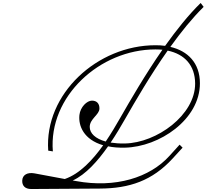

<svg xmlns="http://www.w3.org/2000/svg" viewBox="-20 -1265 1384 1286"><path d="M189 1 649 -2C848 -3 1000 -55 1136 -203L1203 -276L1183 -296L1115 -221C983 -75 753 -4 491 -52L467 -56C555 -96 636 -188 704 -285C736 -278 774 -275 817 -276C1047 -281 1319 -464 1319 -707C1319 -844 1237 -924 1121 -951C1192 -1050 1267 -1143 1344 -1219L1324 -1245C1242 -1165 1161 -1063 1086 -958C1065 -961 1044 -962 1021 -962C632 -962 276 -636 303 -256L334 -251C304 -619 649 -934 1021 -934C1037 -934 1053 -933 1068 -932C952 -765 852 -592 785 -475C758 -428 726 -373 688 -317C619 -336 581 -372 581 -415C581 -469 645 -496 646 -537C647 -570 629 -591 596 -591C562 -591 518 -548 512 -495C504 -422 541 -330 671 -292C601 -194 515 -101 414 -66L210 -104C164 -112 131 -94 129 -57C127 -22 147 1 189 1ZM721 -310C758 -365 790 -419 816 -465C887 -589 988 -763 1103 -926C1218 -902 1286 -826 1287 -706C1288 -495 1030 -308 817 -304C781 -303 749 -306 721 -310Z"/></svg>

Font: Louise
Style: Regular
Weight: 400
Designer: Ange Degheest & Luna Delabre & Camille Depalle
Foundry: Velvetyne Type Foundry
Version: Version 1.000;FEAKit 1.0